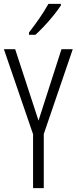

<svg xmlns="http://www.w3.org/2000/svg" viewBox="-20 -967 394 987"><path d="M178 -347 296 -714H354L205 -278V0H150V-277L0 -714H58ZM293 -939Q278 -916 255 -887.5Q232 -859 207 -832.5Q182 -806 162 -788H129V-800Q160 -840 184 -875Q208 -910 229 -947H293Z"/></svg>

Font: Noto Sans Thai ExtCond Light
Style: Regular
Weight: 300
Width: 2
Designer: Monotype Design Team
Foundry: Monotype Imaging Inc.
Version: Version 2.002; ttfautohint (v1.8.4.7-5d5b)